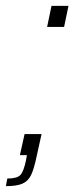

<svg xmlns="http://www.w3.org/2000/svg" viewBox="-55 -530 254 656"><path d="M106 -438 121 -510H179L164 -438ZM34 17 37 0H13L29 -72H87L70 5Q61 48 51 68.5Q41 89 21.5 97.5Q2 106 -35 106L-30 80Q3 80 14.5 68Q26 56 34 17Z"/></svg>

Font: Saira Semi Condensed ExtraLight
Style: Italic
Weight: 200
Width: 4
Italic angle: -12°
Designer: Hector Gatti with collaboration of the Omnibus-Type team
Foundry: Omnibus-Type
Version: Version 1.001; ttfautohint (v1.8)